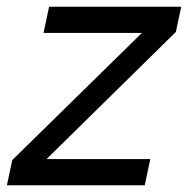

<svg xmlns="http://www.w3.org/2000/svg" viewBox="-38 -551 558 571"><path d="M99 -78H409L392.5 0H-17.5L-1.5 -75L386 -455V-453H91.5L108 -531H501L485 -456L99.5 -77Z"/></svg>

Font: Epilogue
Style: Italic
Weight: 400
Italic angle: -12°
Designer: Tyler Finck
Foundry: Etcetera Type Co
Version: Version 2.112